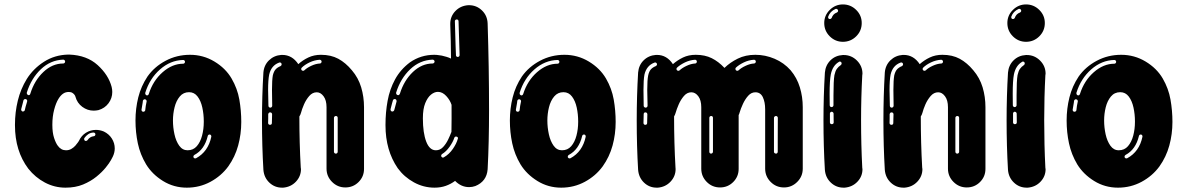

<svg xmlns="http://www.w3.org/2000/svg" viewBox="-20 -865 5472 885"><path d="M281.7 0Q231.7 0 187.1 -23.5Q142.6 -47 110.4 -87.6Q49 -169.3 49 -287.1V-290.6Q49 -347.5 62.1 -401.2Q75.2 -455 103.5 -501Q133.7 -549 182.9 -580.4Q232.2 -611.9 294.1 -613.4H299.5Q380.2 -610.4 430.2 -564.9Q480.2 -519.3 494.6 -464.4Q497.5 -452.5 497.5 -441.1Q497.5 -412.4 480.2 -389.1Q462.9 -365.8 433.7 -357.4Q422.3 -355 411.4 -355Q383.2 -355 359.4 -372.5Q335.6 -390.1 327.7 -419.3Q327.2 -422.3 324 -427.2Q320.8 -432.2 314.1 -436.6Q307.4 -441.1 297 -441.1Q281.7 -441.1 270.3 -432.9Q258.9 -424.8 249.5 -409.4Q237.6 -390.1 229.5 -358.9Q221.3 -327.7 221.3 -290.1V-289.6Q221.3 -253.5 229.2 -229.5Q237.1 -205.4 246.5 -193.1Q261.4 -172.3 284.2 -172.3Q298 -172.3 308.9 -178.7Q319.8 -185.1 327.5 -193.8Q335.1 -202.5 339.4 -208.9Q343.6 -215.3 343.6 -215.3Q355 -240.1 376.2 -253.2Q397.5 -266.3 422.3 -266.3Q440.6 -266.3 458.4 -258.9Q482.2 -247.5 495.5 -226.5Q508.9 -205.4 508.9 -180.7Q508.9 -161.9 500 -143.1Q500 -143.1 492.1 -128.2Q484.2 -113.4 467.3 -92.6Q450.5 -71.8 424.3 -50.5Q398 -29.2 362.9 -14.6Q327.7 0 281.7 0ZM111.9 -426.2Q117.8 -426.2 119.8 -433.2Q138.6 -494.1 180 -533.2Q221.3 -572.3 271.3 -572.3Q275.2 -572.3 277.7 -575Q280.2 -577.7 280.2 -581.2Q280.2 -584.7 277.7 -587.4Q275.2 -590.1 271.3 -590.1Q212.9 -588.1 168.3 -545.8Q123.8 -503.5 103.5 -438.1V-435.6Q103.5 -430.2 109.4 -427.2ZM85.1 -351Q88.6 -351 91.3 -353Q94.1 -355 94.6 -358.4Q97.5 -372.8 102.5 -388.1Q103.5 -392.6 105 -397L105.4 -400Q105.4 -403.5 103 -405.9Q100.5 -408.4 97 -408.4H96.5Q90.6 -408.4 88.1 -402.5Q86.6 -395 84.7 -388.6Q80.7 -374.8 77.7 -361.9V-359.4Q77.7 -356.4 79.5 -354.2Q81.2 -352 84.2 -351ZM375.7 -215.3Q380.2 -215.3 383.2 -218.8Q394.1 -235.1 411.9 -237.1Q415.3 -237.1 417.6 -239.9Q419.8 -242.6 419.8 -246Q419.8 -249 417.3 -251.5Q414.9 -254 411.4 -254H410.4Q396.5 -253.5 386.1 -246Q375.7 -238.6 369.3 -229.2Q367.8 -227.2 367.8 -224.3Q367.8 -219.8 370.8 -216.8Q372.8 -215.3 375.7 -215.3Z M841.1 0Q781.2 0 731.4 -30.7Q681.7 -61.4 653.5 -107.4Q626.2 -153 615.3 -204.2Q604.5 -255.4 604.5 -309.4Q604.5 -364.4 617.3 -416.1Q630.2 -467.8 659.9 -512.4Q691.6 -557.4 743.3 -584.9Q795 -612.4 855.9 -612.4Q916.8 -612.4 968.3 -581.4Q1019.8 -550.5 1047.5 -503Q1074.3 -456.9 1083.2 -406.2Q1092.1 -355.4 1092.1 -303Q1092.1 -246.5 1077.7 -194.1Q1063.4 -141.6 1032.2 -98Q1000 -54 950 -27Q900 0 841.1 0ZM657.4 -425.2Q663.4 -425.2 665.8 -431.7Q685.1 -493.1 729.7 -532.2Q774.3 -571.3 824.3 -571.3Q827.7 -571.3 830.2 -573.8Q832.7 -576.2 832.7 -580.2Q832.7 -583.7 830.2 -586.1Q827.7 -588.6 824.3 -588.6Q765.3 -587.1 717.6 -545Q669.8 -503 649.5 -437.1V-434.7Q649.5 -428.7 655.4 -425.7ZM844.6 -172.3Q870.8 -172.3 887.1 -191.1Q903.5 -209.9 911.4 -239.9Q919.3 -269.8 919.3 -303V-305.9Q919.3 -338.1 912.6 -369.1Q905.9 -400 890.8 -420Q875.7 -440.1 851.5 -440.1Q825.2 -440.1 808.7 -420.3Q792.1 -400.5 784.7 -370.5Q777.2 -340.6 777.2 -309.4Q777.2 -277.7 784.2 -246Q791.1 -214.4 806.2 -193.3Q821.3 -172.3 844.6 -172.3ZM641.1 -350Q644.1 -350 646.5 -352Q649 -354 649.5 -357.4Q651 -376.2 655.9 -397.5V-399Q655.9 -402.5 653.2 -405Q650.5 -407.4 647 -407.4Q644.1 -407.4 641.8 -405.4Q639.6 -403.5 638.6 -400.5Q638.1 -396.5 637.6 -391.6Q634.2 -374.8 632.2 -359.4V-358.4Q632.2 -355 634.4 -352.5Q636.6 -350 640.1 -350ZM879.2 -134.7 883.7 -135.6Q939.6 -165.8 954 -234.7V-236.6Q954 -240.1 951.7 -242.6Q949.5 -245 946 -245Q943.1 -245 940.6 -243.1Q938.1 -241.1 937.6 -238.1Q922.8 -175.7 876.2 -151Q871.3 -148 871.3 -143.1L871.8 -139.6Q874.8 -134.7 879.2 -134.7Z M1285.1 0H1280.2Q1246 0 1221.5 -23.3Q1197 -46.5 1194.1 -82.2Q1187.6 -191.6 1187.6 -310.4Q1187.6 -422.3 1194.1 -530.7Q1197 -564.9 1220 -587.1Q1243.1 -609.4 1276.7 -611.9H1281.2Q1326.7 -611.9 1355 -569.3Q1375.2 -587.6 1401.2 -600Q1427.2 -612.4 1459.4 -612.4Q1505.4 -612.4 1539.4 -594.1Q1573.3 -575.7 1602 -541.1Q1631.7 -506.4 1644.8 -462.6Q1657.9 -418.8 1657.9 -370.8V-86.6Q1657.9 -51 1632.9 -26Q1607.9 -1 1571.8 -1Q1536.1 -1 1510.6 -26.5Q1485.1 -52 1485.1 -87.6V-370.8Q1485.1 -403 1471.5 -421.3Q1457.9 -439.6 1440.1 -439.6Q1420.3 -439.6 1405.4 -422.5Q1390.6 -405.4 1381.2 -383.7Q1371.8 -361.9 1367.3 -344.6Q1364.9 -335.6 1359.9 -328.2Q1359.9 -205.9 1366.3 -92.6L1367.3 -85.6Q1367.3 -52.5 1344.1 -27.7Q1320.8 -3 1285.1 0ZM1377.2 -538.6Q1380.2 -538.6 1383.2 -541.1Q1394.1 -552 1414.6 -561.6Q1435.1 -571.3 1454.5 -572.3Q1457.9 -572.3 1460.1 -575Q1462.4 -577.7 1462.4 -581.2Q1462.4 -584.7 1459.7 -587.1Q1456.9 -589.6 1453.5 -589.6Q1429.7 -588.1 1407.2 -577.5Q1384.7 -566.8 1371.3 -553.5Q1368.3 -550.5 1368.3 -547Q1368.3 -544.1 1370.8 -541.1Q1373.8 -538.6 1377.2 -538.6ZM1225.7 -368.8Q1229.7 -368.8 1232.2 -371.5Q1234.7 -374.3 1234.7 -377.7L1233.7 -450.5Q1233.7 -496 1237.6 -517.8Q1242.1 -535.6 1250 -544.8Q1257.9 -554 1273.3 -560.4Q1278.2 -563.4 1278.2 -568.3Q1278.2 -571.8 1276 -574.5Q1273.8 -577.2 1269.3 -577.2L1265.8 -576.2Q1230.2 -562.9 1220.8 -521.3Q1215.8 -496.5 1215.8 -450Q1215.8 -419.3 1217.3 -377.2Q1217.3 -373.8 1219.8 -371.3Q1222.3 -368.8 1225.7 -368.8ZM1224.3 -289.6Q1232.7 -289.6 1233.2 -297.5L1234.2 -338.1Q1234.2 -341.6 1231.9 -344.3Q1229.7 -347 1225.2 -347H1224.8Q1221.3 -347 1219.3 -344.8Q1217.3 -342.6 1216.3 -338.6Q1216.3 -325.7 1216.3 -317.6Q1216.3 -309.4 1215.8 -298Q1215.8 -294.6 1218.3 -292.1Q1220.8 -289.6 1224.3 -289.6ZM1528.7 -156.9Q1531.7 -156.9 1534.2 -159.4Q1536.6 -161.9 1536.6 -165.3V-321.8Q1536.6 -325.2 1534.7 -327.7Q1532.7 -330.2 1528.7 -330.2H1527.7Q1524.3 -330.2 1521.8 -327.7Q1519.3 -325.2 1519.3 -321.8V-165.3Q1519.3 -161.9 1521.8 -159.4Q1524.3 -156.9 1527.7 -156.9Z M1982.7 0Q1932.7 0 1887.9 -24.5Q1843.1 -49 1813.4 -89.6Q1756.9 -171.8 1756.9 -287.1V-290.6Q1756.9 -347 1766.6 -400.2Q1776.2 -453.5 1801 -499Q1825.7 -544.6 1869.8 -577.7Q1919.8 -612.4 1981.7 -612.4Q1988.1 -611.9 1993.6 -611.9Q2016.8 -609.9 2038.1 -603Q2048.5 -600 2058.9 -595Q2058.4 -676.2 2055.4 -752V-755.4Q2055.4 -789.6 2079 -814.1Q2102.5 -838.6 2138.6 -841.1H2141.6Q2176.7 -841.1 2201.7 -816.8Q2226.7 -792.6 2227.7 -755.9Q2234.2 -556.4 2234.2 -358.9Q2234.2 -207.4 2227.7 -84.7Q2223.3 -28.7 2170.8 -7.4Q2156.9 -2.5 2142.1 -2.5Q2105.9 -2.5 2077.7 -31.2Q2058.4 -16.8 2034.9 -8.4Q2011.4 0 1982.7 0ZM2090.1 -602.5Q2093.6 -602.5 2096 -605Q2098.5 -607.4 2098.5 -611.4L2093.6 -766.8Q2093.6 -770.8 2091.3 -773Q2089.1 -775.2 2086.1 -775.2H2085.1Q2081.7 -775.2 2079.2 -773Q2076.7 -770.8 2076.7 -767.8V-766.3Q2076.7 -757.4 2078 -722.3Q2079.2 -687.1 2080 -653.5Q2080.7 -619.8 2081.7 -610.4Q2081.7 -606.9 2084.2 -604.7Q2086.6 -602.5 2090.1 -602.5ZM1814.4 -426.2Q1820.3 -426.2 1823.3 -433.2Q1842.1 -494.1 1883.2 -533.2Q1924.3 -572.3 1974.3 -572.3Q1977.7 -572.3 1980.4 -575Q1983.2 -577.7 1983.2 -581.2Q1983.2 -584.7 1980.4 -587.4Q1977.7 -590.1 1974.3 -590.1Q1915.3 -588.1 1870.8 -545.8Q1826.2 -503.5 1805.9 -438.1V-435.6Q1805.9 -433.2 1807.4 -430.7Q1808.9 -428.2 1811.9 -427.2ZM1989.1 -172.3Q2008.4 -172.3 2022.3 -187.1Q2036.1 -202 2045.3 -221Q2054.5 -240.1 2060.4 -255.9Q2060.9 -256.4 2060.9 -257.4Q2061.9 -316.8 2061.4 -381.7Q2054.5 -403.5 2036.9 -422.5Q2019.3 -441.6 1998.5 -441.6Q1982.7 -441.6 1966.8 -429Q1951 -416.3 1940.1 -389.6Q1929.2 -362.9 1929.2 -319.8Q1929.2 -252.5 1944.6 -212.4Q1959.9 -172.3 1989.1 -172.3ZM1788.1 -351Q1791.6 -351 1794.1 -353Q1796.5 -355 1797.5 -358.4Q1802 -377.2 1807.9 -397V-399Q1807.9 -403 1805.9 -405.7Q1804 -408.4 1799.5 -408.4H1799Q1796.5 -408.4 1794.3 -406.9Q1792.1 -405.4 1791.1 -402.5Q1789.1 -395 1787.1 -388.6Q1783.2 -374.8 1780.2 -361.9V-359.4Q1780.2 -356.4 1781.9 -354.2Q1783.7 -352 1786.6 -351ZM2021.3 -138.6Q2023.8 -138.6 2026.2 -140.1Q2050.5 -154 2067.3 -178.5Q2084.2 -203 2090.1 -224.8L2091.1 -227.7Q2091.1 -231.2 2088.4 -233.4Q2085.6 -235.6 2081.7 -235.6Q2079.2 -235.6 2077 -233.9Q2074.8 -232.2 2073.8 -229.2Q2068.3 -211.4 2052.5 -188.9Q2036.6 -166.3 2017.8 -155Q2013.4 -152 2013.4 -147L2014.4 -143.1Q2017.3 -138.6 2021.3 -138.6Z M2566.8 0Q2506.9 0 2457.2 -30.7Q2407.4 -61.4 2379.2 -107.4Q2352 -153 2341.1 -204.2Q2330.2 -255.4 2330.2 -309.4Q2330.2 -364.4 2343.1 -416.1Q2355.9 -467.8 2385.6 -512.4Q2417.3 -557.4 2469.1 -584.9Q2520.8 -612.4 2581.7 -612.4Q2642.6 -612.4 2694.1 -581.4Q2745.5 -550.5 2773.3 -503Q2800 -456.9 2808.9 -406.2Q2817.8 -355.4 2817.8 -303Q2817.8 -246.5 2803.5 -194.1Q2789.1 -141.6 2757.9 -98Q2725.7 -54 2675.7 -27Q2625.7 0 2566.8 0ZM2383.2 -425.2Q2389.1 -425.2 2391.6 -431.7Q2410.9 -493.1 2455.4 -532.2Q2500 -571.3 2550 -571.3Q2553.5 -571.3 2555.9 -573.8Q2558.4 -576.2 2558.4 -580.2Q2558.4 -583.7 2555.9 -586.1Q2553.5 -588.6 2550 -588.6Q2491.1 -587.1 2443.3 -545Q2395.5 -503 2375.2 -437.1V-434.7Q2375.2 -428.7 2381.2 -425.7ZM2570.3 -172.3Q2596.5 -172.3 2612.9 -191.1Q2629.2 -209.9 2637.1 -239.9Q2645 -269.8 2645 -303V-305.9Q2645 -338.1 2638.4 -369.1Q2631.7 -400 2616.6 -420Q2601.5 -440.1 2577.2 -440.1Q2551 -440.1 2534.4 -420.3Q2517.8 -400.5 2510.4 -370.5Q2503 -340.6 2503 -309.4Q2503 -277.7 2509.9 -246Q2516.8 -214.4 2531.9 -193.3Q2547 -172.3 2570.3 -172.3ZM2366.8 -350Q2369.8 -350 2372.3 -352Q2374.8 -354 2375.2 -357.4Q2376.7 -376.2 2381.7 -397.5V-399Q2381.7 -402.5 2379 -405Q2376.2 -407.4 2372.8 -407.4Q2369.8 -407.4 2367.6 -405.4Q2365.3 -403.5 2364.4 -400.5Q2363.9 -396.5 2363.4 -391.6Q2359.9 -374.8 2357.9 -359.4V-358.4Q2357.9 -355 2360.1 -352.5Q2362.4 -350 2365.8 -350ZM2605 -134.7 2609.4 -135.6Q2665.3 -165.8 2679.7 -234.7V-236.6Q2679.7 -240.1 2677.5 -242.6Q2675.2 -245 2671.8 -245Q2668.8 -245 2666.3 -243.1Q2663.9 -241.1 2663.4 -238.1Q2648.5 -175.7 2602 -151Q2597 -148 2597 -143.1L2597.5 -139.6Q2600.5 -134.7 2605 -134.7Z M3012.4 0H3006.9Q2972.8 0 2948.5 -23.3Q2924.3 -46.5 2921.3 -82.2Q2914.9 -191.6 2914.9 -310.4Q2914.9 -422.3 2921.3 -530.7Q2924.3 -564.9 2947 -587.1Q2969.8 -609.4 3003.5 -611.9H3008.4Q3053.5 -611.9 3081.7 -569.3Q3102.5 -587.6 3128.2 -600Q3154 -612.4 3187.1 -612.4Q3229.2 -612.4 3260.6 -596.8Q3292.1 -581.2 3319.3 -552Q3345 -577.2 3380.7 -594.8Q3416.3 -612.4 3461.9 -612.4Q3507.4 -612.4 3550.5 -594.1Q3593.6 -575.7 3624.3 -541.1Q3653.5 -506.4 3666.8 -462.6Q3680.2 -418.8 3680.2 -370.8V-87.6Q3680.2 -52 3654.7 -26.5Q3629.2 -1 3593.6 -1Q3557.4 -1 3532.2 -26.5Q3506.9 -52 3506.9 -87.6V-361.4Q3506.9 -394.1 3496.3 -416.8Q3485.6 -439.6 3461.9 -439.6Q3443.1 -439.6 3429 -424Q3414.9 -408.4 3404.7 -386.6Q3394.6 -364.9 3388.6 -344.6Q3387.6 -339.6 3384.7 -334.7V-86.6Q3384.7 -51 3359.7 -26Q3334.7 -1 3299 -1Q3262.9 -1 3237.6 -26.5Q3212.4 -52 3212.4 -87.6V-370.8Q3212.4 -403 3198.8 -421.3Q3185.1 -439.6 3166.8 -439.6Q3147 -439.6 3132.4 -422.5Q3117.8 -405.4 3108.4 -383.7Q3099 -361.9 3094.1 -344.6Q3091.6 -335.6 3087.1 -328.2Q3087.1 -205.9 3093.6 -92.6L3094.1 -85.6Q3094.1 -52.5 3070.8 -27.7Q3047.5 -3 3012.4 0ZM3106.9 -538.6Q3109.9 -538.6 3112.9 -541.1Q3124.3 -552 3144.8 -561.6Q3165.3 -571.3 3184.2 -572.3Q3187.6 -572.3 3189.9 -575Q3192.1 -577.7 3192.1 -581.2Q3192.1 -584.7 3189.6 -587.1Q3187.1 -589.6 3183.7 -589.6Q3159.9 -588.1 3137.6 -577.5Q3115.3 -566.8 3101 -553.5Q3098 -550.5 3098 -547Q3098 -544.1 3100.5 -541.1Q3103.5 -538.6 3106.9 -538.6ZM3378.2 -538.6Q3381.7 -538.6 3384.7 -541.1Q3396 -552 3416.6 -561.6Q3437.1 -571.3 3455.4 -572.3Q3458.9 -572.3 3461.4 -575Q3463.9 -577.7 3463.9 -581.2Q3463.9 -584.7 3461.4 -587.1Q3458.9 -589.6 3455.4 -589.6Q3431.2 -588.1 3408.9 -577.5Q3386.6 -566.8 3372.3 -553.5Q3369.8 -551 3369.8 -547.5Q3369.8 -544.1 3372.3 -541.1Q3375.2 -538.6 3378.2 -538.6ZM2955.9 -368.8Q2959.9 -368.8 2962.4 -371.5Q2964.9 -374.3 2964.9 -377.7L2963.4 -450.5Q2963.4 -496 2967.8 -517.8Q2971.8 -535.6 2979.7 -544.8Q2987.6 -554 3003 -560.4Q3008.4 -563.4 3008.4 -568.3Q3008.4 -571.8 3005.9 -574.5Q3003.5 -577.2 2999.5 -577.2L2996 -576.2Q2960.4 -562.9 2950.5 -521.3Q2946 -496.5 2946 -450Q2946 -419.3 2947 -377.2Q2947 -373.8 2949.8 -371.3Q2952.5 -368.8 2955.9 -368.8ZM2954 -289.6Q2962.4 -289.6 2962.9 -297.5L2963.9 -338.1Q2963.9 -341.6 2961.6 -344.3Q2959.4 -347 2955.4 -347H2954.5Q2951 -347 2949 -344.8Q2947 -342.6 2947 -338.6L2946 -298Q2946 -294.6 2948.3 -292.1Q2950.5 -289.6 2954 -289.6ZM3257.4 -156.9Q3260.9 -156.9 3263.6 -159.4Q3266.3 -161.9 3266.3 -165.3V-321.8Q3266.3 -325.2 3264.4 -327.7Q3262.4 -330.2 3258.9 -330.2H3257.4Q3254 -330.2 3251.7 -327.7Q3249.5 -325.2 3249.5 -321.8V-165.3Q3249.5 -161.9 3251.7 -159.4Q3254 -156.9 3257.4 -156.9ZM3557.4 -156.9Q3560.4 -156.9 3562.6 -159.4Q3564.9 -161.9 3564.9 -165.3Q3564.9 -172.8 3564.9 -207.7Q3564.9 -242.6 3565.1 -277Q3565.3 -311.4 3565.3 -321.8Q3565.3 -325.2 3562.9 -327.7Q3560.4 -330.2 3557.4 -330.2H3556.4Q3553 -330.2 3550.2 -327.7Q3547.5 -325.2 3547.5 -321.8V-165.3Q3547.5 -158.4 3556.4 -156.9Z M3865.3 -672.3Q3830.2 -672.3 3804.7 -697.5Q3779.2 -722.8 3779.2 -758.9Q3779.2 -794.1 3804.7 -819.3Q3830.2 -844.6 3865.3 -844.6Q3901 -844.6 3926.5 -819.3Q3952 -794.1 3952 -758.9Q3952 -722.8 3926.5 -697.5Q3901 -672.3 3865.3 -672.3ZM3805.4 -777.2Q3810.4 -777.2 3813.4 -782.2Q3819.8 -801 3836.6 -806.9Q3843.1 -809.9 3843.1 -815.3Q3843.1 -818.8 3840.6 -821.5Q3838.1 -824.3 3833.7 -824.3L3831.2 -823.8Q3805.9 -812.4 3797.5 -788.6L3797 -785.1Q3797 -783.2 3798.3 -780.9Q3799.5 -778.7 3802 -777.7ZM3873.3 0H3868.3Q3834.2 0 3809.7 -23.3Q3785.1 -46.5 3782.2 -81.7Q3775.7 -191.1 3775.7 -310.4Q3775.7 -421.8 3782.2 -530.2Q3785.1 -564.4 3807.9 -586.9Q3830.7 -609.4 3864.9 -611.4H3868.8Q3904.5 -611.4 3930 -585.9Q3955.4 -560.4 3955.4 -525.2L3954.5 -518.3Q3949 -416.8 3949 -311.4Q3949 -197 3954.5 -91.6L3955.4 -85.1Q3955.4 -52 3932.2 -27.5Q3908.9 -3 3873.3 0ZM3812.9 -371.3Q3816.3 -371.3 3819.1 -373.8Q3821.8 -376.2 3821.8 -380.2V-425.7Q3821.8 -493.1 3826.2 -518.8Q3830.2 -537.1 3836.9 -547Q3843.6 -556.9 3855.9 -565.3Q3859.4 -568.3 3859.4 -572.3Q3859.4 -575.7 3857.4 -578.5Q3855.4 -581.2 3851 -581.2Q3850 -581.2 3848.5 -580.9Q3847 -580.7 3846 -579.2Q3817.8 -562.4 3809.4 -521.8Q3804 -494.1 3804 -432.2L3804.5 -380.2Q3804.5 -376.2 3806.9 -373.8Q3809.4 -371.3 3812.9 -371.3ZM3813.9 -292.6Q3817.8 -292.6 3820.3 -294.8Q3822.8 -297 3822.8 -300.5Q3822.8 -311.9 3822.5 -320Q3822.3 -328.2 3822.3 -341.1Q3822.3 -344.6 3819.6 -347.3Q3816.8 -350 3813.4 -350Q3810.4 -350 3807.9 -347.5Q3805.4 -345 3805.4 -342.6V-300.5Q3805.4 -297 3807.9 -294.8Q3810.4 -292.6 3813.9 -292.6Z M4149.5 0H4144.6Q4110.4 0 4085.9 -23.3Q4061.4 -46.5 4058.4 -82.2Q4052 -191.6 4052 -310.4Q4052 -422.3 4058.4 -530.7Q4061.4 -564.9 4084.4 -587.1Q4107.4 -609.4 4141.1 -611.9H4145.5Q4191.1 -611.9 4219.3 -569.3Q4239.6 -587.6 4265.6 -600Q4291.6 -612.4 4323.8 -612.4Q4369.8 -612.4 4403.7 -594.1Q4437.6 -575.7 4466.3 -541.1Q4496 -506.4 4509.2 -462.6Q4522.3 -418.8 4522.3 -370.8V-86.6Q4522.3 -51 4497.3 -26Q4472.3 -1 4436.1 -1Q4400.5 -1 4375 -26.5Q4349.5 -52 4349.5 -87.6V-370.8Q4349.5 -403 4335.9 -421.3Q4322.3 -439.6 4304.5 -439.6Q4284.7 -439.6 4269.8 -422.5Q4255 -405.4 4245.5 -383.7Q4236.1 -361.9 4231.7 -344.6Q4229.2 -335.6 4224.3 -328.2Q4224.3 -205.9 4230.7 -92.6L4231.7 -85.6Q4231.7 -52.5 4208.4 -27.7Q4185.1 -3 4149.5 0ZM4241.6 -538.6Q4244.6 -538.6 4247.5 -541.1Q4258.4 -552 4279 -561.6Q4299.5 -571.3 4318.8 -572.3Q4322.3 -572.3 4324.5 -575Q4326.7 -577.7 4326.7 -581.2Q4326.7 -584.7 4324 -587.1Q4321.3 -589.6 4317.8 -589.6Q4294.1 -588.1 4271.5 -577.5Q4249 -566.8 4235.6 -553.5Q4232.7 -550.5 4232.7 -547Q4232.7 -544.1 4235.1 -541.1Q4238.1 -538.6 4241.6 -538.6ZM4090.1 -368.8Q4094.1 -368.8 4096.5 -371.5Q4099 -374.3 4099 -377.7L4098 -450.5Q4098 -496 4102 -517.8Q4106.4 -535.6 4114.4 -544.8Q4122.3 -554 4137.6 -560.4Q4142.6 -563.4 4142.6 -568.3Q4142.6 -571.8 4140.3 -574.5Q4138.1 -577.2 4133.7 -577.2L4130.2 -576.2Q4094.6 -562.9 4085.1 -521.3Q4080.2 -496.5 4080.2 -450Q4080.2 -419.3 4081.7 -377.2Q4081.7 -373.8 4084.2 -371.3Q4086.6 -368.8 4090.1 -368.8ZM4088.6 -289.6Q4097 -289.6 4097.5 -297.5L4098.5 -338.1Q4098.5 -341.6 4096.3 -344.3Q4094.1 -347 4089.6 -347H4089.1Q4085.6 -347 4083.7 -344.8Q4081.7 -342.6 4080.7 -338.6Q4080.7 -325.7 4080.7 -317.6Q4080.7 -309.4 4080.2 -298Q4080.2 -294.6 4082.7 -292.1Q4085.1 -289.6 4088.6 -289.6ZM4393.1 -156.9Q4396 -156.9 4398.5 -159.4Q4401 -161.9 4401 -165.3V-321.8Q4401 -325.2 4399 -327.7Q4397 -330.2 4393.1 -330.2H4392.1Q4388.6 -330.2 4386.1 -327.7Q4383.7 -325.2 4383.7 -321.8V-165.3Q4383.7 -161.9 4386.1 -159.4Q4388.6 -156.9 4392.1 -156.9Z M4709.4 -672.3Q4674.3 -672.3 4648.8 -697.5Q4623.3 -722.8 4623.3 -758.9Q4623.3 -794.1 4648.8 -819.3Q4674.3 -844.6 4709.4 -844.6Q4745 -844.6 4770.5 -819.3Q4796 -794.1 4796 -758.9Q4796 -722.8 4770.5 -697.5Q4745 -672.3 4709.4 -672.3ZM4649.5 -777.2Q4654.5 -777.2 4657.4 -782.2Q4663.9 -801 4680.7 -806.9Q4687.1 -809.9 4687.1 -815.3Q4687.1 -818.8 4684.7 -821.5Q4682.2 -824.3 4677.7 -824.3L4675.2 -823.8Q4650 -812.4 4641.6 -788.6L4641.1 -785.1Q4641.1 -783.2 4642.3 -780.9Q4643.6 -778.7 4646 -777.7ZM4717.3 0H4712.4Q4678.2 0 4653.7 -23.3Q4629.2 -46.5 4626.2 -81.7Q4619.8 -191.1 4619.8 -310.4Q4619.8 -421.8 4626.2 -530.2Q4629.2 -564.4 4652 -586.9Q4674.8 -609.4 4708.9 -611.4H4712.9Q4748.5 -611.4 4774 -585.9Q4799.5 -560.4 4799.5 -525.2L4798.5 -518.3Q4793.1 -416.8 4793.1 -311.4Q4793.1 -197 4798.5 -91.6L4799.5 -85.1Q4799.5 -52 4776.2 -27.5Q4753 -3 4717.3 0ZM4656.9 -371.3Q4660.4 -371.3 4663.1 -373.8Q4665.8 -376.2 4665.8 -380.2V-425.7Q4665.8 -493.1 4670.3 -518.8Q4674.3 -537.1 4680.9 -547Q4687.6 -556.9 4700 -565.3Q4703.5 -568.3 4703.5 -572.3Q4703.5 -575.7 4701.5 -578.5Q4699.5 -581.2 4695 -581.2Q4694.1 -581.2 4692.6 -580.9Q4691.1 -580.7 4690.1 -579.2Q4661.9 -562.4 4653.5 -521.8Q4648 -494.1 4648 -432.2L4648.5 -380.2Q4648.5 -376.2 4651 -373.8Q4653.5 -371.3 4656.9 -371.3ZM4657.9 -292.6Q4661.9 -292.6 4664.4 -294.8Q4666.8 -297 4666.8 -300.5Q4666.8 -311.9 4666.6 -320Q4666.3 -328.2 4666.3 -341.1Q4666.3 -344.6 4663.6 -347.3Q4660.9 -350 4657.4 -350Q4654.5 -350 4652 -347.5Q4649.5 -345 4649.5 -342.6V-300.5Q4649.5 -297 4652 -294.8Q4654.5 -292.6 4657.9 -292.6Z M5133.2 0Q5073.3 0 5023.5 -30.7Q4973.8 -61.4 4945.5 -107.4Q4918.3 -153 4907.4 -204.2Q4896.5 -255.4 4896.5 -309.4Q4896.5 -364.4 4909.4 -416.1Q4922.3 -467.8 4952 -512.4Q4983.7 -557.4 5035.4 -584.9Q5087.1 -612.4 5148 -612.4Q5208.9 -612.4 5260.4 -581.4Q5311.9 -550.5 5339.6 -503Q5366.3 -456.9 5375.2 -406.2Q5384.2 -355.4 5384.2 -303Q5384.2 -246.5 5369.8 -194.1Q5355.4 -141.6 5324.3 -98Q5292.1 -54 5242.1 -27Q5192.1 0 5133.2 0ZM4949.5 -425.2Q4955.4 -425.2 4957.9 -431.7Q4977.2 -493.1 5021.8 -532.2Q5066.3 -571.3 5116.3 -571.3Q5119.8 -571.3 5122.3 -573.8Q5124.8 -576.2 5124.8 -580.2Q5124.8 -583.7 5122.3 -586.1Q5119.8 -588.6 5116.3 -588.6Q5057.4 -587.1 5009.7 -545Q4961.9 -503 4941.6 -437.1V-434.7Q4941.6 -428.7 4947.5 -425.7ZM5136.6 -172.3Q5162.9 -172.3 5179.2 -191.1Q5195.5 -209.9 5203.5 -239.9Q5211.4 -269.8 5211.4 -303V-305.9Q5211.4 -338.1 5204.7 -369.1Q5198 -400 5182.9 -420Q5167.8 -440.1 5143.6 -440.1Q5117.3 -440.1 5100.7 -420.3Q5084.2 -400.5 5076.7 -370.5Q5069.3 -340.6 5069.3 -309.4Q5069.3 -277.7 5076.2 -246Q5083.2 -214.4 5098.3 -193.3Q5113.4 -172.3 5136.6 -172.3ZM4933.2 -350Q4936.1 -350 4938.6 -352Q4941.1 -354 4941.6 -357.4Q4943.1 -376.2 4948 -397.5V-399Q4948 -402.5 4945.3 -405Q4942.6 -407.4 4939.1 -407.4Q4936.1 -407.4 4933.9 -405.4Q4931.7 -403.5 4930.7 -400.5Q4930.2 -396.5 4929.7 -391.6Q4926.2 -374.8 4924.3 -359.4V-358.4Q4924.3 -355 4926.5 -352.5Q4928.7 -350 4932.2 -350ZM5171.3 -134.7 5175.7 -135.6Q5231.7 -165.8 5246 -234.7V-236.6Q5246 -240.1 5243.8 -242.6Q5241.6 -245 5238.1 -245Q5235.1 -245 5232.7 -243.1Q5230.2 -241.1 5229.7 -238.1Q5214.9 -175.7 5168.3 -151Q5163.4 -148 5163.4 -143.1L5163.9 -139.6Q5166.8 -134.7 5171.3 -134.7Z"/></svg>

Font: AKL FREE 002
Style: Regular
Weight: 400
Designer: AKL
Foundry: AKL
Version: Version 1.00;August 17, 2024;FontCreator 13.0.0.2675 64-bit